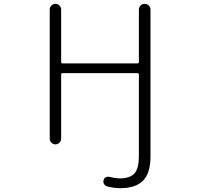

<svg xmlns="http://www.w3.org/2000/svg" viewBox="-20 -774 1040 1001"><path d="M298.8 -724.6V-451.2Q298.8 -443.4 305.7 -443.4H696.3Q704.1 -443.4 704.1 -451.2V-723.6Q704.1 -736.3 712.9 -745.1Q721.7 -753.9 734.4 -753.9Q747.1 -753.9 755.9 -745.1Q764.6 -736.3 764.6 -723.6V42Q764.6 127 726.6 167Q688.5 207 607.4 207Q572.3 207 537.1 197.3Q527.3 194.3 522 184.6Q516.6 174.8 520.5 164.1Q522.5 154.3 532.2 149.9Q542 145.5 551.8 148.4Q577.1 155.3 602.5 156.2Q658.2 156.2 681.2 129.9Q704.1 103.5 704.1 41V-384.8Q704.1 -392.6 696.3 -392.6H305.7Q298.8 -392.6 298.8 -384.8V-50.8Q298.8 -39.1 290 -30.3Q281.2 -21.5 269 -21.5Q256.8 -21.5 248 -30.3Q239.3 -39.1 239.3 -50.8V-724.6Q239.3 -736.3 248 -745.1Q256.8 -753.9 269 -753.9Q281.2 -753.9 290 -745.1Q298.8 -736.3 298.8 -724.6Z"/></svg>

Font: Rounded Mgen+ 2m light
Style: Regular
Weight: 200
Designer: [Source Han Sans]
Ryoko NISHIZUKA  (kana & ideographs); Paul D. Hunt (Latin, Greek & Cyrillic); Wenlong ZHANG  (bopomofo
Version: Version 1.059.20150602